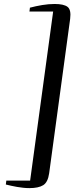

<svg xmlns="http://www.w3.org/2000/svg" viewBox="-20 -844 401 988"><path d="M261.5 -823.5Q308 -823.5 327.5 -808.8Q347 -794 341 -747L233 47.5Q226.5 94 202.2 109Q178 124 131.5 124Q115 124 98.8 122.2Q82.5 120.5 67.5 117.8Q52.5 115 38 112Q23.5 109 10 105.5L12.5 85.5H135L253.5 -784.5H131.5L134 -804.5Q164 -812.5 197 -818Q230 -823.5 261.5 -823.5Z"/></svg>

Font: Merriweather 144pt Medium
Style: Italic
Weight: 500
Italic angle: -7.8°
Version: Version 2.101